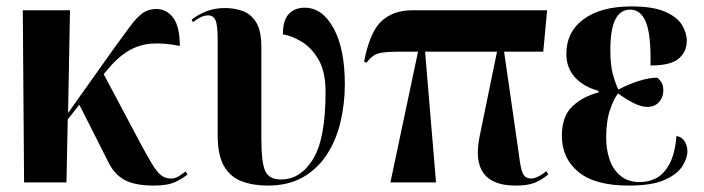

<svg xmlns="http://www.w3.org/2000/svg" viewBox="-20 -568 2192 598"><path d="M55 0 51 -536H198L192 -216L339 -423Q367 -461 386 -487Q405 -513 423.5 -526.5Q442 -540 467 -540Q499 -540 519.5 -512.5Q540 -485 540 -425Q490 -435 451 -432Q412 -429 377.5 -408Q343 -387 308 -343L303 -337L414 -128Q438 -83 453.5 -57.5Q469 -32 482 -22Q495 -12 513 -12Q526 -12 537.5 -19.5Q549 -27 558 -34L564 -25Q551 -13 526.5 -1.5Q502 10 460 10Q402 10 370 -6.5Q338 -23 319 -60L227 -242L191 -196L187 0Z M814 10Q768 10 732.5 -3.5Q697 -17 677.5 -51Q658 -85 658 -146V-440Q658 -491 651 -505.5Q644 -520 629 -520Q609 -521 581 -499L577 -507Q596 -522 622 -532.5Q648 -543 681 -543Q709 -543 735 -534Q761 -525 777.5 -499Q794 -473 794 -421V-138Q794 -62 806 -35.5Q818 -9 855 -9Q916 -9 955 -72.5Q994 -136 994 -281Q994 -345 972 -382.5Q950 -420 919 -438.5Q888 -457 861 -461Q861 -505 879.5 -524.5Q898 -544 929 -544Q984 -544 1019 -480Q1054 -416 1054 -306Q1054 -245 1040.5 -188Q1027 -131 998 -86.5Q969 -42 923.5 -16Q878 10 814 10Z M1196 0 1282 -407H1222Q1175 -407 1156.5 -401Q1138 -395 1122 -373L1114 -376Q1132 -469 1168.5 -502.5Q1205 -536 1264 -536H1684L1672 -407H1550L1587 -151Q1595 -93 1599.5 -63Q1604 -33 1611.5 -22.5Q1619 -12 1635 -12Q1644 -12 1657 -18.5Q1670 -25 1681 -35L1688 -25Q1665 -6 1643.5 2Q1622 10 1586 10Q1442 10 1474 -144L1528 -407H1304L1338 0Z M1938 10Q1833 10 1781.5 -32.5Q1730 -75 1730 -145Q1730 -205 1762 -236Q1794 -267 1844 -280V-285Q1797 -298 1770.5 -327.5Q1744 -357 1744 -400Q1744 -469 1798 -508.5Q1852 -548 1947 -548Q2014 -548 2051.5 -531.5Q2089 -515 2104 -490.5Q2119 -466 2119 -441Q2119 -407 2094 -385.5Q2069 -364 2006 -364Q2008 -459 1992 -498.5Q1976 -538 1943 -538Q1912 -538 1896.5 -507.5Q1881 -477 1881 -411Q1881 -365 1889 -336Q1897 -307 1906 -289Q1936 -305 1968.5 -315.5Q2001 -326 2027 -326Q2033 -322 2039.5 -312.5Q2046 -303 2046 -286Q2046 -265 2032.5 -250Q2019 -235 1996 -235Q1977 -235 1952.5 -247.5Q1928 -260 1905 -277Q1892 -261 1880 -226Q1868 -191 1868 -138Q1868 -103 1878.5 -71.5Q1889 -40 1912.5 -20.5Q1936 -1 1973 -1Q2001 -1 2024.5 -13.5Q2048 -26 2065 -57Q2082 -88 2087 -145Q2106 -140 2113.5 -126Q2121 -112 2121 -97Q2121 -75 2105 -50Q2089 -25 2049.5 -7.5Q2010 10 1938 10Z"/></svg>

Font: Noto Serif Display Condensed
Style: Bold
Weight: 700
Width: 3
Designer: Monotype Design Team
Foundry: Monotype Imaging Inc.
Version: Version 2.009